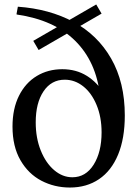

<svg xmlns="http://www.w3.org/2000/svg" viewBox="-20 -830 629 860"><path d="M259 -520Q321 -520 368.5 -490.5Q416 -461 448 -408L428 -402Q411 -554 316.5 -647.5Q222 -741 55 -765L54 -767L60 -800Q201 -790 309 -732Q417 -674 478 -567.5Q539 -461 539 -313Q539 -210 509 -137.5Q479 -65 423.5 -27.5Q368 10 293 10Q224 10 165.5 -20.5Q107 -51 71.5 -112.5Q36 -174 36 -263Q36 -343 65 -401Q94 -459 144.5 -489.5Q195 -520 259 -520ZM304 -36Q364 -36 399.5 -92.5Q435 -149 435 -237Q435 -306 412.5 -360Q390 -414 352.5 -443.5Q315 -473 270 -473Q210 -473 175 -421Q140 -369 140 -282Q140 -212 162.5 -156Q185 -100 222.5 -68Q260 -36 304 -36ZM435 -769 153 -606 129 -647 411 -810Z"/></svg>

Font: Minipax
Style: Regular
Weight: 400
Designer: Raphaël Ronot
Foundry: Velvetyne Type Foundry
Version: Version 1.000